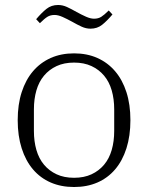

<svg xmlns="http://www.w3.org/2000/svg" viewBox="-20 -738 594 770"><path d="M277 -25Q317 -25 347 -39Q377 -53 397.5 -77.5Q418 -102 428 -136.5Q438 -171 438 -213V-299Q438 -341 428 -375.5Q418 -410 397.5 -434.5Q377 -459 347 -473Q317 -487 277 -487Q237 -487 207 -473Q177 -459 156.5 -434.5Q136 -410 126 -375.5Q116 -341 116 -299V-213Q116 -171 126 -136.5Q136 -102 156.5 -77.5Q177 -53 207 -39Q237 -25 277 -25ZM277 12Q225 12 183.5 -6Q142 -24 112.5 -58.5Q83 -93 67 -143Q51 -193 51 -256Q51 -319 67 -368.5Q83 -418 112.5 -452.5Q142 -487 183.5 -505.5Q225 -524 277 -524Q329 -524 370.5 -505.5Q412 -487 441.5 -452.5Q471 -418 487 -368.5Q503 -319 503 -256Q503 -193 487 -143Q471 -93 441.5 -58.5Q412 -24 370.5 -6Q329 12 277 12ZM343 -623Q325 -623 307.5 -631Q290 -639 269 -651Q249 -662 231 -670Q213 -678 199 -678Q182 -678 170 -670.5Q158 -663 140 -645L125 -661Q147 -687 166.5 -702.5Q186 -718 213 -718Q231 -718 248.5 -710Q266 -702 287 -690Q307 -679 325 -671Q343 -663 357 -663Q374 -663 386 -670.5Q398 -678 416 -696L431 -680Q409 -654 389.5 -638.5Q370 -623 343 -623Z"/></svg>

Font: IBM Plex Serif Light
Style: Regular
Weight: 300
Designer: Mike Abbink, Paul van der Laan, Pieter van Rosmalen
Foundry: Bold Monday
Version: Version 3.001